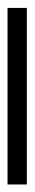

<svg xmlns="http://www.w3.org/2000/svg" viewBox="184 -170 90 497"><g transform="rotate(-90 228.5 79.0)"><path d="M0 54H457V104H0Z"/></g></svg>

Font: D-DIN
Style: Regular
Weight: 400
Designer: Charles Nix
Foundry: Datto Inc.
Version: Version 1.00